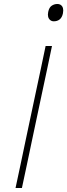

<svg xmlns="http://www.w3.org/2000/svg" viewBox="-20 -944 338 964"><path d="M58 0Q71 -61 83 -117Q94.5 -173 108.5 -238.5L158 -472Q172.5 -539.5 184.5 -596.2Q196.5 -653 209 -713H241Q228.5 -653 216.5 -596.2Q204.5 -539.5 190 -472L140.5 -238.5Q126.5 -173 115 -117Q103 -61 90 0ZM250 -837Q234.5 -837 226 -850Q220.5 -858.5 220.5 -870.5Q220.5 -876.5 222 -884Q226.5 -906.5 239.5 -915.2Q252.5 -924 268 -924Q284.5 -924 292.5 -911.5Q297.5 -903.5 297.5 -891.5Q297.5 -885 296 -877Q291.5 -856 279.5 -846.5Q267.5 -837 250 -837Z"/></svg>

Font: Heraclito Thin
Style: Italic
Weight: 100
Italic angle: -12°
Designer: Kostas Bartsokas (font) & Cristiano Sobral (main changes)
Foundry: Kostas Bartsokas (font) & Cristiano Sobral (main changes)
Version: Version 1.00;July 8, 2020;FontCreator 13.0.0.2655 64-bit